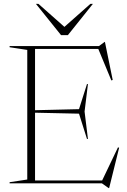

<svg xmlns="http://www.w3.org/2000/svg" viewBox="-20 -955 664 1000"><path d="M30 0V-6L122 -20V-695L30 -709V-715H495.5L524.5 -736.5H526.5L567 -538.5L560 -536L492 -700H162.5V-381L391.5 -386.5L433 -517H438L420.5 -374L438 -231.5H433L391.5 -363L162.5 -368V-15H512L594.5 -187.5L600.5 -185.5L548.5 24.5H545.5L511 0ZM464 -935 333.5 -772H298L167 -935H180L315.5 -815L451 -935Z"/></svg>

Font: Newsreader 72pt ExtraLight
Style: Regular
Weight: 275
Designer: Hugues Gentile
Foundry: Production Type
Version: Version 1.003; ttfautohint (v1.8.3)